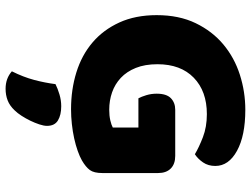

<svg xmlns="http://www.w3.org/2000/svg" viewBox="-128 -536 919 704"><g transform="rotate(90 332.0 -183.5)"><path d="M614 -99Q614 -68 603 -53Q592 -38 568 -24Q554 -16 533 -8.5Q512 -1 487 4.5Q462 10 434.5 13Q407 16 380 16Q308 16 245 -3.5Q182 -23 135.5 -62.5Q89 -102 62 -161Q35 -220 35 -298Q35 -380 64.5 -441Q94 -502 142.5 -542.5Q191 -583 253.5 -603Q316 -623 382 -623Q477 -623 532.5 -592.5Q588 -562 588 -513Q588 -487 575 -468Q562 -449 545 -438Q520 -453 482.5 -467.5Q445 -482 398 -482Q314 -482 264.5 -434Q215 -386 215 -301Q215 -255 228.5 -221.5Q242 -188 265 -166.5Q288 -145 318 -134.5Q348 -124 382 -124Q404 -124 421 -128Q438 -132 447 -137V-231H340Q334 -242 328.5 -260Q323 -278 323 -298Q323 -334 339.5 -350Q356 -366 382 -366H551Q581 -366 597.5 -349.5Q614 -333 614 -303ZM384 223Q367 241 347.5 248.5Q328 256 305 256Q267 256 241 233Q262 191 272.5 151.5Q283 112 288 73Q304 65 325.5 58.5Q347 52 369 52Q401 52 421 64Q441 76 441 104Q441 116 435.5 132.5Q430 149 422 165.5Q414 182 404 197.5Q394 213 384 223Z"/></g></svg>

Font: Baloo Bhai
Style: Regular
Weight: 400
Designer: Supriya Tembe, Noopur Datye and Ek Type
Foundry: Ek Type
Version: Version 1.100;PS 1.000;hotconv 1.0.88;makeotf.lib2.5.647800;